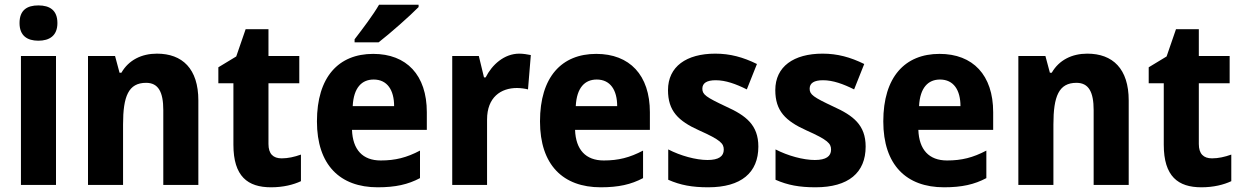

<svg xmlns="http://www.w3.org/2000/svg" viewBox="-20 -786 5280 816"><path d="M143 -763C95 -763 63 -743 63 -688C63 -634 96 -613 143 -613C190 -613 224 -634 224 -688C224 -743 191 -763 143 -763ZM218 -548H69V0H218Z M647 -558C582 -558 527 -531 496 -477H488L469 -548H354V0H503V-257C503 -377 526 -434 601 -434C653 -434 674 -395 674 -318V0H823V-359C823 -494 755 -558 647 -558Z M1177 -113C1141 -113 1121 -132 1121 -174V-432H1252V-548H1121V-662H1024L984 -546L908 -500V-432H972V-171C972 -36 1033 10 1132 10C1184 10 1227 -1 1259 -16V-129C1231 -119 1204 -113 1177 -113Z M1759 -756V-766H1591C1565 -721 1520 -662 1487 -619V-606H1589C1638 -644 1723 -719 1759 -756ZM1566 -557C1419 -557 1327 -459 1327 -270C1327 -85 1425 10 1585 10C1661 10 1714 -2 1765 -29V-146C1708 -116 1660 -104 1598 -104C1521 -104 1479 -150 1476 -234H1794V-309C1794 -467 1708 -557 1566 -557ZM1568 -448C1626 -448 1655 -403 1655 -335H1479C1483 -414 1518 -448 1568 -448Z M2187 -558C2123 -558 2071 -511 2044 -457H2037L2015 -548H1902V0H2050V-278C2050 -373 2109 -412 2177 -412C2194 -412 2213 -409 2224 -406L2236 -552C2222 -555 2202 -558 2187 -558Z M2514 -557C2367 -557 2275 -459 2275 -270C2275 -85 2373 10 2533 10C2609 10 2662 -2 2713 -29V-146C2656 -116 2608 -104 2546 -104C2469 -104 2427 -150 2424 -234H2742V-309C2742 -467 2656 -557 2514 -557ZM2516 -448C2574 -448 2603 -403 2603 -335H2427C2431 -414 2466 -448 2516 -448Z M3203 -163C3203 -255 3150 -295 3066 -333C2981 -373 2965 -384 2965 -409C2965 -433 2984 -445 3022 -445C3064 -445 3108 -429 3154 -406L3197 -514C3138 -543 3083 -558 3020 -558C2897 -558 2819 -503 2819 -403C2819 -315 2862 -272 2951 -232C3043 -191 3056 -176 3056 -150C3056 -122 3035 -106 2987 -106C2938 -106 2872 -124 2820 -151V-22C2872 1 2922 10 2990 10C3130 10 3203 -52 3203 -163Z M3659 -163C3659 -255 3606 -295 3522 -333C3437 -373 3421 -384 3421 -409C3421 -433 3440 -445 3478 -445C3520 -445 3564 -429 3610 -406L3653 -514C3594 -543 3539 -558 3476 -558C3353 -558 3275 -503 3275 -403C3275 -315 3318 -272 3407 -232C3499 -191 3512 -176 3512 -150C3512 -122 3491 -106 3443 -106C3394 -106 3328 -124 3276 -151V-22C3328 1 3378 10 3446 10C3586 10 3659 -52 3659 -163Z M3973 -557C3826 -557 3734 -459 3734 -270C3734 -85 3832 10 3992 10C4068 10 4121 -2 4172 -29V-146C4115 -116 4067 -104 4005 -104C3928 -104 3886 -150 3883 -234H4201V-309C4201 -467 4115 -557 3973 -557ZM3975 -448C4033 -448 4062 -403 4062 -335H3886C3890 -414 3925 -448 3975 -448Z M4601 -558C4536 -558 4481 -531 4450 -477H4442L4423 -548H4308V0H4457V-257C4457 -377 4480 -434 4555 -434C4607 -434 4628 -395 4628 -318V0H4777V-359C4777 -494 4709 -558 4601 -558Z M5131 -113C5095 -113 5075 -132 5075 -174V-432H5206V-548H5075V-662H4978L4938 -546L4862 -500V-432H4926V-171C4926 -36 4987 10 5086 10C5138 10 5181 -1 5213 -16V-129C5185 -119 5158 -113 5131 -113Z"/></svg>

Font: Noto Sans Armenian SemiCondensed Medium
Style: Regular
Weight: 500
Width: 4
Designer: Monotype Design Team
Foundry: Monotype Imaging Inc.
Version: Version 2.008